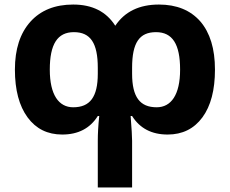

<svg xmlns="http://www.w3.org/2000/svg" viewBox="-20 -576 1001 836"><path d="M916 -272.9C916 -363.8 894.5 -433.6 852.1 -482.9C809.1 -531.7 749 -556.2 671.9 -556.2C586.4 -556.2 522.9 -525.4 481.9 -463.9C442.9 -525.4 381.8 -556.2 298.8 -556.2C219.2 -556.2 157.2 -531.2 112.3 -481.4C67.4 -431.2 44.9 -361.8 44.9 -272.9C44.9 -184.1 63.5 -114.7 100.1 -64.9C136.7 -15.1 187 9.8 251 9.8C320.3 9.8 372.1 -17.1 405.8 -70.8H412.1C407.7 -29.3 405.8 6.3 405.8 37.1V240.2H555.2V37.1C555.2 20 553.2 -15.6 548.8 -70.8H555.2C588.9 -17.1 640.6 9.8 710 9.8C773.9 9.8 824.7 -15.1 861.3 -64.9C897.9 -114.7 916 -184.1 916 -272.9ZM662.1 -108.9C589.8 -108.9 555.2 -152.8 555.2 -254.9V-280.8C555.2 -390.1 586.9 -436 659.2 -436C731 -436 764.2 -383.8 764.2 -272.9C764.2 -163.1 725.1 -108.9 662.1 -108.9ZM298.8 -108.9C235.8 -108.9 196.8 -163.1 196.8 -272.9C196.8 -383.8 230 -436 301.8 -436C374.5 -436 405.8 -387.7 405.8 -280.8V-254.9C405.8 -152.8 371.1 -108.9 298.8 -108.9Z"/></svg>

Font: Noto Reveo Sans
Style: Bold
Weight: 700
Designer: Monotype Design team
Foundry: Monotype Imaging Inc.
Version: Version 1.04